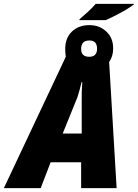

<svg xmlns="http://www.w3.org/2000/svg" viewBox="-77 -981 718 1001"><path d="M474 -876Q500 -887 545.5 -911Q591 -935 621 -958V-961H422Q405 -941 381.5 -919.5Q358 -898 338 -881L337 -876ZM346 -726Q346 -770 389 -770Q429 -770 429 -727Q429 -685 388 -685Q346 -685 346 -726ZM327 -475Q339 -513 348 -552H352Q348 -502 349 -451V-285H250ZM135 0 187 -135H346V0H531L492 -658Q513 -687 513 -729Q513 -783 477.5 -816.5Q442 -850 389 -850Q333 -850 298 -816.5Q263 -783 263 -726Q263 -707 266 -685L-57 0Z"/></svg>

Font: Noto Sans Display SemiCondensed Black
Style: Italic
Weight: 900
Width: 4
Designer: Monotype Design team
Foundry: Monotype Imaging Inc.
Version: 1.000